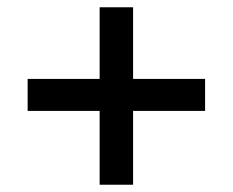

<svg xmlns="http://www.w3.org/2000/svg" viewBox="-20 -548 640 528"><path d="M254 -40V-243H56V-331H254V-528H346V-331H544V-243H346V-40Z"/></svg>

Font: Nunito Sans 11pt
Style: Bold
Weight: 700
Version: Version 3.101;gftools[0.9.27]